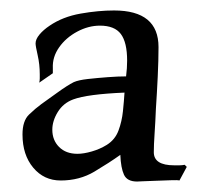

<svg xmlns="http://www.w3.org/2000/svg" viewBox="-20 -704 377 367"><path d="M242 -357Q223 -357 217 -370Q211 -383 210 -408Q189 -393 160.5 -376Q132 -359 96 -359Q64 -359 43.5 -383.5Q23 -408 23 -447Q23 -473 35.5 -485Q48 -497 59 -505Q69 -512 89 -526.5Q109 -541 121 -547Q130 -551 148 -553Q166 -555 186 -556.5Q206 -558 221 -558Q222 -566 222.5 -573.5Q223 -581 223 -588Q223 -623 211 -639Q199 -655 171 -655Q149 -655 127.5 -643.5Q106 -632 93 -613.5Q80 -595 81 -574V-564L55 -546Q56 -550 56 -554Q56 -558 56 -562Q56 -581 52 -598.5Q48 -616 48 -621Q48 -629 55.5 -638Q63 -647 75 -655Q100 -672 134 -678Q168 -684 198 -684Q283 -684 283 -614Q283 -589 281.5 -557.5Q280 -526 278 -496Q277 -471 275.5 -449Q274 -427 274 -413Q274 -388 313 -388Q318 -388 323 -388Q328 -388 333 -389L337 -385L323 -359Q320 -360 307 -359.5Q294 -359 279 -358.5Q264 -358 253 -357.5Q242 -357 242 -357ZM128 -410Q140 -410 155.5 -414.5Q171 -419 184 -427Q200 -437 206.5 -454.5Q213 -472 215 -491.5Q217 -511 218 -527Q147 -524 120 -514Q101 -507 90.5 -490Q80 -473 80 -456Q80 -436 93 -423Q106 -410 128 -410Z"/></svg>

Font: Luxurious Roman
Style: Regular
Weight: 400
Designer: Robert E. Leuschke
Foundry: Robert E. Leuschke
Version: Version 1.010; ttfautohint (v1.8.3)